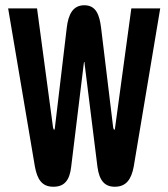

<svg xmlns="http://www.w3.org/2000/svg" viewBox="-20 -702 640 731"><path d="M251 -67 299 -460C299 -463 300 -466 301 -466C302 -466 302 -463 302 -460L351 -67C358 -14 379 9 417 9C461 9 480 -20 489 -67L590 -670H480L418 -215C418 -209 416 -208 415 -208C414 -208 412 -211 411 -216L365 -595C359 -645 346 -682 301 -682C258 -682 240 -648 234 -595L189 -216C189 -212 188 -208 186 -208C185 -208 183 -212 182 -216L121 -670H11L113 -67C122 -20 139 9 183 9C225 9 245 -15 251 -67Z"/></svg>

Font: LT Wave Mono Bold
Style: Regular
Weight: 700
Designer: Daniel Lyons
Version: Version 2.5 (Glyphs App)